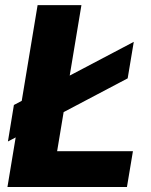

<svg xmlns="http://www.w3.org/2000/svg" viewBox="-20 -748 605 768"><path d="M9.8 0 130.4 -727.5H305.7L208.5 -143.1H511.7L487.8 0ZM11.7 -182.1 35.6 -328.1 515.1 -580.6 490.7 -434.6Z"/></svg>

Font: Inter Extra Bold
Style: Italic
Weight: 800
Italic angle: -9.39999°
Designer: Rasmus Andersson
Foundry: rsms
Version: Version 4.000;git-3c8e0fc